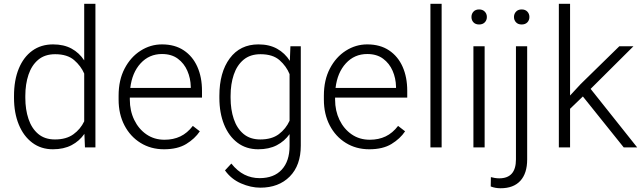

<svg xmlns="http://www.w3.org/2000/svg" viewBox="-20 -770 3353 1003"><path d="M53.2 -258.8V-269Q53.2 -351.1 78.1 -411.6Q103 -472.2 148.7 -505.1Q194.3 -538.1 257.3 -538.1Q313.5 -538.1 353.8 -516.1Q394 -494.1 419.9 -454.6V-750H478.5V0H423.8L420.9 -70.8Q395 -33.2 354 -11.7Q313 9.8 256.3 9.8Q194.3 9.8 148.7 -24.4Q103 -58.6 78.1 -119.4Q53.2 -180.2 53.2 -258.8ZM112.3 -269V-258.8Q112.3 -197.8 128.9 -148.4Q145.5 -99.1 179.7 -70.3Q213.9 -41.5 267.1 -41.5Q326.2 -41.5 363.3 -68.4Q400.4 -95.2 419.9 -136.2V-385.7Q402.8 -425.3 367.2 -456.1Q331.5 -486.8 268.1 -486.8Q214.4 -486.8 179.9 -458Q145.5 -429.2 128.9 -379.9Q112.3 -330.6 112.3 -269Z M836.9 9.8Q768.1 9.8 714.4 -23.4Q660.6 -56.6 630.1 -115.2Q599.6 -173.8 599.6 -249.5V-270.5Q599.6 -352.1 631.1 -412.1Q662.6 -472.2 714.4 -505.1Q766.1 -538.1 826.2 -538.1Q893.6 -538.1 940.2 -506.8Q986.8 -475.6 1011 -421.1Q1035.2 -366.7 1035.2 -295.9V-260.3H658.2V-249.5Q658.2 -191.4 681.2 -143.8Q704.1 -96.2 744.9 -68.1Q785.6 -40 839.4 -40Q885.7 -40 922.1 -57.4Q958.5 -74.7 987.3 -112.3L1023.9 -84Q998 -45.4 952.9 -17.8Q907.7 9.8 836.9 9.8ZM826.2 -487.8Q759.3 -487.8 714.6 -439.2Q669.9 -390.6 660.6 -310.5H976.6V-316.9Q975.6 -361.3 958.7 -400.1Q941.9 -439 908.9 -463.4Q876 -487.8 826.2 -487.8Z M1126 -258.8V-269Q1126 -392.1 1180.2 -465.1Q1234.4 -538.1 1330.1 -538.1Q1386.7 -538.1 1427.5 -515.4Q1468.3 -492.7 1494.1 -452.1L1497.1 -528.3H1551.3V-9.3Q1551.3 93.8 1493.7 152.1Q1436 210.4 1339.8 210.4Q1290.5 210.4 1239 188Q1187.5 165.5 1155.3 120.1L1188.5 84.5Q1220.2 124 1256.8 142.3Q1293.5 160.6 1335.9 160.6Q1411.1 160.6 1451.9 116.2Q1492.7 71.8 1492.7 -7.3V-69.3Q1466.3 -32.2 1425.8 -11.2Q1385.3 9.8 1329.1 9.8Q1266.1 9.8 1220.7 -24.4Q1175.3 -58.6 1150.6 -119.4Q1126 -180.2 1126 -258.8ZM1184.6 -269V-258.8Q1184.6 -197.8 1201.2 -148.4Q1217.8 -99.1 1252.2 -70.3Q1286.6 -41.5 1339.8 -41.5Q1399.9 -41.5 1436.8 -69.3Q1473.6 -97.2 1492.7 -139.2V-382.8Q1476.1 -423.8 1440.7 -455.3Q1405.3 -486.8 1340.8 -486.8Q1287.1 -486.8 1252.4 -458Q1217.8 -429.2 1201.2 -379.9Q1184.6 -330.6 1184.6 -269Z M1909.2 9.8Q1840.3 9.8 1786.6 -23.4Q1732.9 -56.6 1702.4 -115.2Q1671.9 -173.8 1671.9 -249.5V-270.5Q1671.9 -352.1 1703.4 -412.1Q1734.9 -472.2 1786.6 -505.1Q1838.4 -538.1 1898.4 -538.1Q1965.8 -538.1 2012.5 -506.8Q2059.1 -475.6 2083.3 -421.1Q2107.4 -366.7 2107.4 -295.9V-260.3H1730.5V-249.5Q1730.5 -191.4 1753.4 -143.8Q1776.4 -96.2 1817.1 -68.1Q1857.9 -40 1911.6 -40Q1958 -40 1994.4 -57.4Q2030.8 -74.7 2059.6 -112.3L2096.2 -84Q2070.3 -45.4 2025.1 -17.8Q1980 9.8 1909.2 9.8ZM1898.4 -487.8Q1831.5 -487.8 1786.9 -439.2Q1742.2 -390.6 1732.9 -310.5H2048.8V-316.9Q2047.9 -361.3 2031 -400.1Q2014.2 -439 1981.2 -463.4Q1948.2 -487.8 1898.4 -487.8Z M2287.1 -750V0H2228.5V-750Z M2442.9 -681.2Q2442.9 -697.8 2453.4 -709.2Q2463.9 -720.7 2482.9 -720.7Q2501.5 -720.7 2512.5 -709.2Q2523.4 -697.8 2523.4 -681.2Q2523.4 -664.6 2512.5 -653.3Q2501.5 -642.1 2482.9 -642.1Q2463.9 -642.1 2453.4 -653.3Q2442.9 -664.6 2442.9 -681.2ZM2511.7 -528.3V0H2453.1V-528.3Z M2665 -681.2Q2665 -697.8 2675.8 -709.2Q2686.5 -720.7 2705.1 -720.7Q2724.1 -720.7 2734.9 -709.2Q2745.6 -697.8 2745.6 -681.2Q2745.6 -664.6 2734.9 -653.3Q2724.1 -642.1 2705.1 -642.1Q2686.5 -642.1 2675.8 -653.3Q2665 -664.6 2665 -681.2ZM2675.3 -528.3H2733.9V63Q2733.9 135.7 2698.2 174.6Q2662.6 213.4 2595.2 213.4Q2567.4 213.4 2543.5 204.1L2544.4 155.3Q2552.7 157.7 2564.9 159.7Q2577.1 161.6 2587.9 161.6Q2675.3 161.6 2675.3 63Z M3238.3 0 3024.9 -266.1 2958 -201.7V0H2899.4V-750H2958V-271L3013.2 -330.6L3215.3 -528.3H3289.1L3065.4 -305.7L3308.6 0Z"/></svg>

Font: Vazirmatn RD FD ExtraLight
Style: Regular
Weight: 200
Designer: Saber Rastikerdar
Foundry: Saber Rastikerdar
Version: Version 33.003